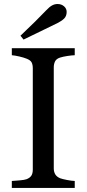

<svg xmlns="http://www.w3.org/2000/svg" viewBox="-20 -932 430 952"><path d="M350.6 0H38.6V-34.7Q51.8 -35.6 76.7 -37.6Q101.6 -39.6 111.8 -43.5Q127.9 -49.8 135.3 -60.8Q142.6 -71.8 142.6 -91.3V-593.3Q142.6 -610.4 137.2 -621.8Q131.8 -633.3 111.8 -641.1Q97.2 -647 75 -652.1Q52.7 -657.2 38.6 -658.2V-692.9H350.6V-658.2Q335.4 -657.7 314.5 -654.5Q293.5 -651.4 277.8 -646.5Q259.3 -640.6 252.9 -627.4Q246.6 -614.3 246.6 -598.1V-96.7Q246.6 -80.6 253.7 -68.1Q260.7 -55.7 277.8 -48.3Q288.1 -44.4 311.3 -39.8Q334.5 -35.2 350.6 -34.7ZM265.6 -817.9Q244.1 -807.1 199 -785.4Q153.8 -763.7 96.7 -735.8L81.5 -754.9Q126 -797.4 154.1 -825Q182.1 -852.5 209.5 -881.3Q225.1 -897.9 238 -905Q251 -912.1 265.6 -912.1Q284.2 -912.1 297.4 -900.9Q310.5 -889.6 310.5 -873Q310.5 -852.1 297.9 -839.8Q285.2 -827.6 265.6 -817.9Z"/></svg>

Font: UniBurma_GGSerif
Style: Book
Weight: 400
Designer: Victor San Kho Lin (for Burmese only and related typography optimization with it)
Foundry: http://www.unimm.org
Version: 2.0